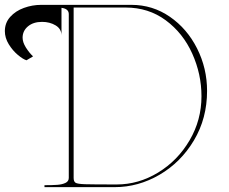

<svg xmlns="http://www.w3.org/2000/svg" viewBox="-113 -770 942 790"><path d="M-93 -642Q-93 -676 -71 -700.5Q-49 -725 -14.5 -737.5Q20 -750 56 -750H140V-624Q140 -651 116 -665.5Q92 -680 60 -680Q24 -680 2 -661.5Q-20 -643 -20 -615Q-20 -596 -6.5 -574.5Q7 -553 23 -538L-4 -522Q-18 -526 -39.5 -544Q-61 -562 -77 -588Q-93 -614 -93 -642ZM70 0V-8Q103 -8 123 -9.5Q143 -11 156.5 -17.5Q170 -24 170 -38V-712Q170 -732 145 -737Q120 -742 70 -742L74 -750H428Q515 -750 586 -701Q657 -652 698 -570.5Q739 -489 739 -396Q739 -283 685 -192.5Q631 -102 543.5 -51Q456 0 359 0ZM367 -11Q457 -11 537.5 -60Q618 -109 667 -192.5Q716 -276 716 -374Q716 -465 678 -549.5Q640 -634 569 -686.5Q498 -739 404 -739H190V-38Q190 -23 198 -18Q206 -13 237.5 -12Q269 -11 367 -11Z"/></svg>

Font: TMT Limkin
Style: Regular
Weight: 400
Designer: Gabriel Drozdov
Version: Version 1.000;Glyphs 3.1.2 (3151)